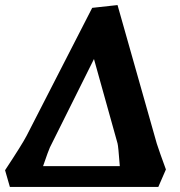

<svg xmlns="http://www.w3.org/2000/svg" viewBox="-30 -736 711 758"><path d="M75 -200 334 -705 434 -716 589 -169Q600 -135 625 -67L595 2H9L-10 -64Q58 -167 75 -200ZM443 -80Q437 -160 434 -170L341 -503L167 -154Q162 -144 140 -80Z"/></svg>

Font: Andada Pro ExtraBold
Style: Italic
Weight: 800
Italic angle: -6.99998°
Designer: Carolina Giovagnoli
Foundry: Huerta Tipografica
Version: Version 3.005; ttfautohint (v1.8.4)